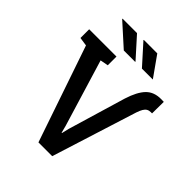

<svg xmlns="http://www.w3.org/2000/svg" viewBox="-247 -1040 1178 1178"><g transform="rotate(45 342.0 -451.0)"><path d="M293.5 0 79.1 -627 22.9 -635.3V-710.9H259.8V-635.3L207.5 -625.5L339.8 -189.9L352.1 -142.6H355L366.2 -189.5L478 -564.9Q503.4 -645.5 540 -683.3Q576.7 -721.2 640.1 -720.2L661.6 -719.7L660.6 -618.7H650.4Q634.8 -618.7 623.8 -612.3Q612.8 -606 604.5 -592Q596.2 -578.1 588.4 -555.2L413.1 0ZM363.3 -769 364.3 -771.5 247.1 -901.9H122.1L121.1 -898.9L265.2 -769ZM513.7 -769H517.1L422.9 -901.9H306.2L305.2 -899.4L422.4 -769Z"/></g></svg>

Font: Roboto Slab LO Medium
Style: Regular
Weight: 500
Designer: Google
Version: Version 2.000